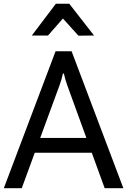

<svg xmlns="http://www.w3.org/2000/svg" viewBox="-20 -984 665 1004"><path d="M0 0H93.8L291 -537.1Q296.9 -553.2 301.3 -568.4Q305.7 -583.5 309.1 -599.6H314Q317.4 -583.5 321.8 -568.4Q326.2 -553.2 332 -537.1L527.3 0H625L354.5 -715.8H270.5ZM116.2 -185.5H507.3L479 -262.7H145ZM342.3 -964.4H272L146.5 -798.3H231L309.1 -887.2L390.1 -797.4L471.7 -798.3Z"/></svg>

Font: Roboto Flex
Style: Regular
Weight: 400
Designer: Berlow after Robertson
Foundry: Google
Version: Version 3.200;gftools[0.9.32]